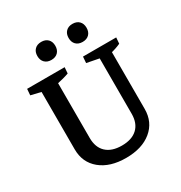

<svg xmlns="http://www.w3.org/2000/svg" viewBox="-154 -745 813 863"><g transform="rotate(-30 252.0 -313.5)"><path d="M252.9 8.3Q169.9 8.3 120.6 -32.2Q71.3 -72.8 71.3 -141.1L155.3 -151.4Q155.3 -102.5 183.6 -75.9Q211.9 -49.3 264.2 -49.3Q316.4 -49.3 344.7 -75.9Q373 -102.5 373 -151.4L434.6 -141.1Q434.6 -72.8 385.3 -32.2Q335.9 8.3 252.9 8.3ZM71.3 -141.1V-476.6H155.3V-151.4ZM71.3 -401.4V-469.7L78.6 -437L19.5 -451.2L22 -483.4H216.8L214.4 -452.1Q203.1 -447.8 185.1 -442.9Q167 -438 144 -433.1L155.3 -469.7V-401.4ZM434.6 -141.1 373 -151.4V-476.6H434.6ZM373 -401.4V-469.7L382.3 -437L309.6 -451.2L312 -483.4H484.4L481.9 -452.1Q459.5 -441.4 425.3 -433.1L434.6 -469.7V-401.4ZM182.1 -541.1Q160.6 -541.1 148.1 -553.7Q135.5 -566.3 135.5 -587.9Q135.5 -609.4 148.1 -622Q160.6 -634.6 182.1 -634.6Q203.7 -634.6 216.2 -622Q228.7 -609.4 228.7 -587.9Q228.7 -566.3 216.2 -553.7Q203.7 -541.1 182.1 -541.1ZM344.2 -541.1Q322.7 -541.1 310.2 -553.7Q297.7 -566.3 297.7 -587.9Q297.7 -609.4 310.2 -622Q322.7 -634.6 344.2 -634.6Q365.8 -634.6 378.3 -622Q390.8 -609.4 390.8 -587.9Q390.8 -566.3 378.3 -553.7Q365.8 -541.1 344.2 -541.1Z"/></g></svg>

Font: Markazi Text
Style: Regular
Weight: 400
Designer: Borna Izadpanah (Arabic designer), Fiona Ross (Arabic design director) and Florian Runge (Latin designer)
Foundry: Borna Izadpanah and Florian Runge
Version: Version 1.000